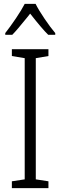

<svg xmlns="http://www.w3.org/2000/svg" viewBox="-20 -967 311 987"><path d="M41 0V-35L107 -45V-668L41 -679V-714H229V-679L164 -668V-45L229 -35V0ZM264 -797V-788H228Q197 -818 135 -897L120 -878Q66 -811 43 -788H7V-797Q33 -830 62 -873Q91 -916 107 -947H163Q179 -915 209.5 -870Q240 -825 264 -797Z"/></svg>

Font: Noto Sans Display Light Narrow
Style: Regular
Weight: 300
Width: 4
Designer: Monotype Design team
Foundry: Monotype Imaging Inc.
Version: Version 1.000